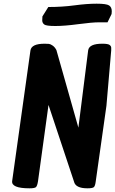

<svg xmlns="http://www.w3.org/2000/svg" viewBox="-20 -1005 626 1041"><path d="M563 -884Q556 -884 517.5 -884Q479 -884 404.5 -874Q330 -864 280 -864Q230 -864 219.5 -872.5Q209 -881 209 -894.5Q209 -908 210 -916L242 -967Q317 -967 384 -976Q451 -985 504 -985Q557 -985 571.5 -975.5Q586 -966 586 -944Q586 -937 585 -929ZM222 -768Q237 -768 245.5 -767Q254 -766 266 -757.5Q278 -749 286 -733L405 -313L458 -732Q463 -768 535 -768Q565 -768 574 -761.5Q583 -755 583 -745.5Q583 -736 583 -732L557 -431L499 -21Q496 3 489 9.5Q482 16 454 16Q389 16 381 -21L243 -436L186 -22Q182 3 175 9.5Q168 16 140 16Q40 16 46 -24L145 -731Q150 -768 222 -768Z"/></svg>

Font: Chau Philomene One
Style: Italic
Weight: 400
Designer: Vicente Lamonaca
Foundry: TipoType
Version: Version 1.001